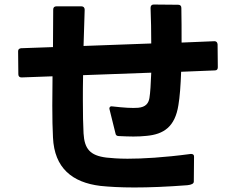

<svg xmlns="http://www.w3.org/2000/svg" viewBox="-20 -807 1040 848"><path d="M423 14C461 18 511 21 573 21C639 21 717 18 808 11C826 9 836 4 836 -5L837 -114C838 -122 833 -127 825 -127H822C702 -111 609 -106 543 -106C501 -106 470 -109 450 -111C378 -120 353 -149 349 -218C347 -255 346 -305 346 -364C346 -398 346 -436 347 -475L648 -486C646 -438 644 -398 640 -374C636 -351 624 -334 590 -331C565 -329 529 -331 477 -337C468 -339 463 -335 463 -327L464 -323L490 -218C491 -210 496 -206 505 -206C528 -205 549 -204 569 -204C590 -204 610 -205 628 -207C702 -214 753 -246 768 -343C774 -378 778 -431 780 -490L929 -496C938 -496 942 -501 942 -510L941 -611C940 -620 936 -625 927 -625L782 -619C782 -671 782 -724 781 -772C781 -781 776 -786 767 -786L659 -787C650 -787 645 -782 645 -772C647 -722 648 -668 648 -615L349 -604C351 -656 352 -711 354 -764C354 -773 349 -779 340 -779H229C220 -779 215 -774 215 -765L214 -599L73 -594C65 -593 60 -589 60 -581V-579L61 -479C61 -470 66 -465 75 -465L212 -470L211 -341C211 -285 212 -236 214 -200C220 -64 300 -1 423 14Z"/></svg>

Font: LINE Seed JP_OTF Bold
Style: Regular
Weight: 700
Designer: LINE & Fontrix & Fontworks
Version: Version 1.009